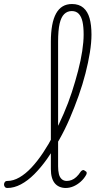

<svg xmlns="http://www.w3.org/2000/svg" viewBox="-105 -918 519 955"><path d="M-68 17Q-77 17 -81 11.5Q-85 6 -85 -0.5Q-85 -7 -81 -12.5Q-77 -18 -68 -18Q-39 -18 -8.5 -35.5Q22 -53 51.5 -84.5Q81 -116 109 -158Q137 -200 162.5 -249Q188 -298 211.5 -352Q235 -406 252.5 -460Q270 -514 283.5 -566Q297 -618 304 -664Q311 -710 311 -746Q311 -755 317 -760Q323 -765 330.5 -765Q338 -765 344 -760Q350 -755 350 -746Q350 -706 342 -656.5Q334 -607 320 -552.5Q306 -498 286 -441.5Q266 -385 242 -329Q218 -273 189 -222Q160 -171 129 -127.5Q98 -84 65.5 -51.5Q33 -19 -1 -1Q-35 17 -68 17ZM222 17Q205 17 191 11Q177 5 167.5 -6.5Q158 -18 153 -35.5Q148 -53 148 -77V-710Q148 -804 174 -851Q200 -898 253 -898Q288 -898 309.5 -879.5Q331 -861 340.5 -827.5Q350 -794 350 -746Q350 -737 344 -732Q338 -727 330.5 -727Q323 -727 317 -732Q311 -737 311 -746Q311 -784 305.5 -809.5Q300 -835 287 -849Q274 -863 252 -863Q230 -863 214.5 -848Q199 -833 191.5 -800Q184 -767 184 -711V-91Q184 -68 188 -52Q192 -36 202 -27Q212 -18 227 -18Q239 -18 251 -22.5Q263 -27 274.5 -37.5Q286 -48 297 -65Q302 -71 307.5 -72Q313 -73 318 -68Q325 -65 326 -60Q327 -55 324 -49Q313 -29 296 -14Q279 1 260 9Q241 17 222 17Z"/></svg>

Font: Playwrite HR Lijeva Thin
Style: Regular
Weight: 250
Designer: Veronika Burian, José Scaglione
Foundry: TypeTogether
Version: Version 1.002